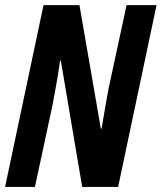

<svg xmlns="http://www.w3.org/2000/svg" viewBox="-22 -734 635 754"><path d="M-2 0 148.9 -713.9H290L374 -229H377Q382.3 -259.8 387.2 -289.1Q392.1 -318.4 396.7 -344Q401.4 -369.6 404.8 -388.2L475.1 -713.9H592.8L441.9 0H300.8L216.8 -496.1H213.9Q210.4 -471.2 206.5 -445.8Q202.6 -420.4 198.2 -397.2Q193.8 -374 190.2 -354.5Q186.5 -335 184.1 -320.8L115.2 0Z"/></svg>

Font: Open Sans Condensed
Style: Italic
Weight: 400
Width: 3
Italic angle: -12°
Designer: Monotype Design Team
Foundry: Monotype Imaging Inc.
Version: Version 3.000